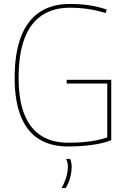

<svg xmlns="http://www.w3.org/2000/svg" viewBox="-20 -730 647 970"><path d="M54 -336Q54 -462 86 -544.5Q118 -627 180 -668.5Q242 -710 331 -710Q357 -710 381.5 -708.5Q406 -707 429.5 -703.5Q453 -700 475.5 -694.5Q498 -689 519 -682L514 -664Q469 -678 424.5 -684.5Q380 -691 332 -691Q249 -691 191 -652Q133 -613 103.5 -534.5Q74 -456 74 -336Q74 -227 102.5 -154Q131 -81 187 -45Q243 -9 324 -9Q384 -9 433 -15.5Q482 -22 522 -36V-308H317V-327H542V-22Q504 -6 446 2Q388 10 323 10Q235 10 175 -28.5Q115 -67 84.5 -144Q54 -221 54 -336ZM291 220Q307 191 315 164Q323 137 323 112Q323 101 320.5 91Q318 81 314 73H335Q338 81 340 91Q342 101 342 112Q342 131 338.5 149.5Q335 168 329 185Q323 202 312 220Z"/></svg>

Font: Georama ExtraCondensed Thin Thin
Style: Regular
Weight: 250
Version: Version 1.001